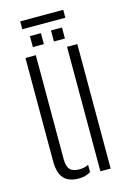

<svg xmlns="http://www.w3.org/2000/svg" viewBox="-119 -829 600 894"><g transform="rotate(-15 181.0 -382.0)"><path d="M51.5 -103V-600H101.5V-99Q101.5 -64 115.2 -49Q129 -34 160.5 -34Q185.5 -34 204.5 -44V-9Q180.5 6.5 148.5 6.5Q98.5 6.5 75 -19.5Q51.5 -45.5 51.5 -103ZM252 0V-600H301.5V0ZM199.5 -640V-693H252.5V-640ZM98 -640V-693H151V-640ZM72 -771H279.5V-733H72Z"/></g></svg>

Font: Big Shoulders Stencil Text ExtraLight
Style: Regular
Weight: 250
Version: Version 2.001